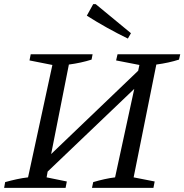

<svg xmlns="http://www.w3.org/2000/svg" viewBox="-31 -911 894 931"><path d="M-11 0 -6 -28Q23 -36 50.5 -42Q78 -48 105 -51L223 -596L112 -618L118 -648H418L413 -622Q388 -614 360.5 -608Q333 -602 303 -598L217 -164L639 -568L645 -596L532 -618L539 -648H843L837 -622Q812 -614 784.5 -608Q757 -602 727 -598L617 -51L719 -31L713 0H415L421 -28Q448 -36 475 -42Q502 -48 527 -51L620 -480L200 -79L195 -51L293 -31L287 0ZM589 -724Q486 -774 390 -835L421 -891H433L604 -750Z"/></svg>

Font: Piazzolla SC
Style: Italic
Weight: 400
Italic angle: -11.3°
Designer: Juan Pablo del Peral
Foundry: Huerta Tipografica
Version: Version 1.330